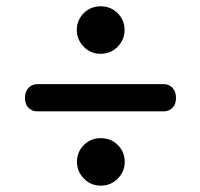

<svg xmlns="http://www.w3.org/2000/svg" viewBox="-20 -647 624 600"><path d="M294.3 -478.9Q263.1 -478.9 241.5 -501.1Q220 -523.3 220 -553.3Q220 -584 241.5 -605.7Q263.1 -627.3 294.3 -627.3Q326.2 -627.3 347.8 -605.7Q369.3 -584 369.3 -553.3Q369.3 -523.3 347.8 -501.1Q326.2 -478.9 294.3 -478.9ZM58 -341Q58 -361 69.2 -372.5Q80.5 -384 96 -384H493Q508 -384 519 -372.5Q530 -361 530 -341Q530 -321 518.8 -310Q507.5 -299 493 -299H95.5Q80.5 -299 69.2 -310Q58 -321 58 -341ZM294.8 -66.9Q263.6 -66.9 242 -89.1Q220.5 -111.3 220.5 -141.3Q220.5 -172 242 -193.7Q263.6 -215.3 294.8 -215.3Q326.7 -215.3 348.3 -193.7Q369.8 -172 369.8 -141.3Q369.8 -111.3 348.3 -89.1Q326.7 -66.9 294.8 -66.9Z"/></svg>

Font: Fraunces 9pt S050
Style: Bold
Weight: 700
Version: Version 1.000; ttfautohint (v1.8.3)